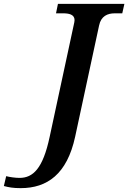

<svg xmlns="http://www.w3.org/2000/svg" viewBox="-173 -734 664 994"><path d="M-66 240C71 240 174 168 216 -26L340 -602C350 -651 384 -665 421 -665H460L471 -714H127L117 -665H154C182 -665 213 -660 213 -630C213 -624 211 -614 209 -606L84 -25C49 139 -2 187 -72 187C-92 187 -123 183 -141 178L-153 229C-127 236 -105 240 -66 240Z"/></svg>

Font: Noto Serif Semi
Style: Italic
Weight: 600
Italic angle: -12°
Designer: Monotype Design Team
Foundry: Monotype Imaging Inc.
Version: Version 1.901